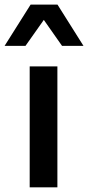

<svg xmlns="http://www.w3.org/2000/svg" viewBox="-46 -802 378 822"><path d="M81.1 -517.6H199.7V0H81.1ZM-26.4 -605.5 85 -782.2H200.2L311.5 -605.5H219.7L141.6 -716.8L63 -605.5Z"/></svg>

Font: Proza Libre
Style: Medium
Weight: 500
Designer: Jasper de Waard
Foundry: Jasper de Waard
Version: Version 1.000; ttfautohint (v1.4.1.8-43bc)